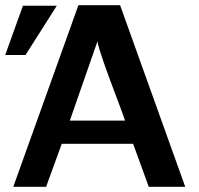

<svg xmlns="http://www.w3.org/2000/svg" viewBox="-28 -717 764 737"><path d="M-8 -506 60 -695H190L70 -506ZM23 0 273 -697H433L683 0H543L483 -165H209L149 0ZM240 -254H452Q443 -281 415 -355Q387 -429 369 -480.5Q351 -532 346 -558Z"/></svg>

Font: Coval
Style: Bold
Weight: 700
Foundry: Context Ltd
Version: Version 001.000